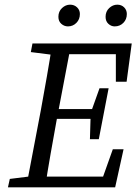

<svg xmlns="http://www.w3.org/2000/svg" viewBox="-20 -802 584 822"><path d="M14 0 22 -36 134 -50H139L130 0ZM92 0 155 -331Q168 -402 180.5 -473.5Q193 -545 204 -616H285L222 -285Q209 -214 196.5 -142.5Q184 -71 173 0ZM112 -579 119 -616H244L234 -565H223ZM130 0 139 -46H456L405 0L463 -163H509L473 0ZM187 -293 195 -335H402L394 -293ZM235 -570 244 -616H544L522 -452H476V-616L506 -570ZM365 -206 368 -308 371 -326 406 -424H445L403 -206ZM271 -689Q255 -689 242.5 -700Q230 -711 230 -730Q230 -753 245.5 -767.5Q261 -782 280 -782Q298 -782 310 -770.5Q322 -759 322 -742Q322 -719 307 -704Q292 -689 271 -689ZM471 -689Q456 -689 444 -700Q432 -711 432 -730Q432 -753 447.5 -767.5Q463 -782 482 -782Q500 -782 511.5 -770.5Q523 -759 523 -742Q523 -719 508 -704Q493 -689 471 -689Z"/></svg>

Font: Lisu Bosa ExtraLight
Style: Italic
Weight: 200
Italic angle: -19°
Designer: David Morse, Annie Olsen, Victor Gaultney, Frank Grießhammer (Latin)
Foundry: SIL International
Version: Version 2.000